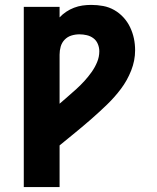

<svg xmlns="http://www.w3.org/2000/svg" viewBox="-20 -763 640 783"><path d="M77 0V-735H223V-692Q235 -705 250 -715Q265 -725 282 -731.5Q299 -738 316.5 -740.5Q334 -743 352 -743Q377 -743 401 -738.5Q425 -734 446 -722Q467 -710 483.5 -692Q500 -674 510.5 -652Q521 -630 526 -606.5Q531 -583 531 -558Q531 -516 515 -475.5Q499 -435 473.5 -401Q448 -367 417 -337Q386 -307 354 -279Q322 -251 289 -224Q256 -197 223 -170V0ZM223 -340Q240 -355 257.5 -370Q275 -385 292 -400.5Q309 -416 324.5 -433Q340 -450 353.5 -469Q367 -488 376 -509.5Q385 -531 385 -554Q385 -569 379 -583.5Q373 -598 361 -607Q349 -616 334 -619.5Q319 -623 304 -623Q287 -623 271 -618Q255 -613 243.5 -601Q232 -589 227.5 -573Q223 -557 223 -540Z"/></svg>

Font: Iosevka Aile Heavy
Style: Regular
Weight: 900
Designer: Belleve Invis
Foundry: Belleve Invis
Version: Version 31.1.0; ttfautohint (v1.8.4)